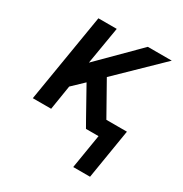

<svg xmlns="http://www.w3.org/2000/svg" viewBox="-167 -649 935 979"><g transform="rotate(30 300.0 -159.5)"><path d="M499 201H400L433 0H359L334 -44L243 -207L177 -144L154 0H46L132 -520H240L203 -300L423 -520H564L319 -282L426 -92H547Z"/></g></svg>

Font: Iosevka SS04 Semibold Extended
Style: Italic
Weight: 600
Width: 7
Italic angle: -9°
Monospace: yes
Designer: Belleve Invis
Foundry: Belleve Invis
Version: Version 19.0.0; ttfautohint (v1.8.4)